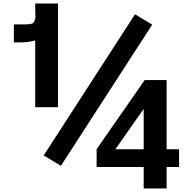

<svg xmlns="http://www.w3.org/2000/svg" viewBox="-20 -869 1067 1077"><path d="M984.5 -31.6H914.6V-419.9H791.5L522 -32.2V67.7H786V188H914.6V67.7H984.5ZM786 -31.6H627.1L786 -258.2ZM321.7 61 833.7 -730.6 737.3 -788.8 225.1 2.8ZM57.7 -631.1H93.3Q117.4 -631.1 138.4 -634.1Q159.3 -637.1 177.4 -642.6V-267.6H305.5V-849.1H177.4L178.5 -769.4Q174.9 -746.2 164.3 -739.3Q153.7 -732.3 123.7 -732.3H57.7Z"/></svg>

Font: Estedad-VF-FD Black
Style: Regular
Weight: 900
Designer: Amin Abedi
Version: Version 4.000